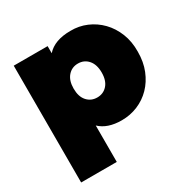

<svg xmlns="http://www.w3.org/2000/svg" viewBox="-168 -709 1036 1055"><g transform="rotate(-30 350.0 -181.5)"><path d="M679 -273Q679 -208 658 -156Q637 -104 601 -67Q565 -30 517 -10Q469 10 415 10Q325 10 276 -37V194H50V-547H265V-502Q314 -557 415 -557Q469 -558 517 -537.5Q565 -517 601.5 -479.5Q638 -442 659 -389.5Q680 -337 679 -273ZM450 -273Q450 -324 425 -352.5Q400 -381 361 -381Q322 -381 297 -352.5Q272 -324 272 -273Q272 -222 297 -194Q322 -166 361 -166Q400 -166 425 -194Q450 -222 450 -273Z"/></g></svg>

Font: CMG Sans Black
Style: Regular
Weight: 900
Designer: Julieta Ulanovsky
Foundry: Julieta Ulanovsky
Version: Version 7.200